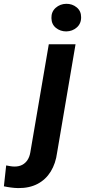

<svg xmlns="http://www.w3.org/2000/svg" viewBox="-151 -757 439 992"><path d="M101.1 -528.3H239.3L144 31.7Q136.7 87.4 111.3 128.9Q85.9 170.4 43.5 192.9Q1 215.3 -57.1 214.8Q-75.7 214.4 -94.2 211.9Q-112.8 209.5 -130.9 205.6L-119.1 97.7Q-108.4 99.6 -97.4 101.6Q-86.4 103.5 -75.7 103.5Q-52.7 103.5 -36.1 94.7Q-19.5 85.9 -9 69.8Q1.5 53.7 5.4 31.7ZM114.7 -663.6Q113.8 -696.3 136.7 -716.6Q159.7 -736.8 190.9 -737.3Q222.2 -737.8 245.1 -719Q268.1 -700.2 268.1 -668.5Q268.6 -635.3 245.8 -615.2Q223.1 -595.2 191.4 -594.7Q160.6 -594.7 137.9 -613Q115.2 -631.3 114.7 -663.6Z"/></svg>

Font: Roboto
Style: Bold Italic
Weight: 700
Italic angle: -12°
Designer: Christian Robertson
Foundry: Google
Version: Version 3.0